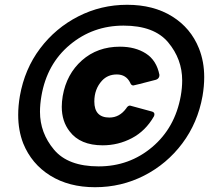

<svg xmlns="http://www.w3.org/2000/svg" viewBox="-20 -768 899 802"><path d="M377 14Q268 14 190 -34.5Q112 -83 77 -169Q56 -223 56 -288Q56 -326 63 -367Q83 -480 147.5 -565.5Q212 -651 307 -699.5Q402 -748 511 -748Q621 -748 699 -699.5Q777 -651 811 -566Q833 -511 833 -446Q833 -408 826 -367Q806 -255 741.5 -169Q677 -83 582 -34.5Q487 14 377 14ZM392 -73Q520 -73 615.5 -153.5Q711 -234 735 -367Q741 -401 741 -432Q741 -521 682.5 -591Q624 -661 496 -661Q368 -661 272 -581Q176 -501 153 -367Q147 -332 147 -301Q147 -213 205.5 -143Q264 -73 392 -73ZM409 -161Q315 -161 271 -219Q238 -261 238 -322Q238 -343 242 -367Q258 -459 322.5 -516Q387 -573 481 -573Q545 -573 589.5 -544.5Q634 -516 646 -455Q646 -440 632 -435Q540 -411 537 -411Q528 -411 524 -422Q507 -457 468 -457Q430 -457 406 -431Q374 -396 374 -344Q374 -277 437 -277Q479 -277 507 -315Q514 -327 523 -327L615 -302Q625 -299 625 -291Q625 -286 623 -282Q588 -221 531 -191Q474 -161 409 -161Z"/></svg>

Font: YamahaIndonesia935. App XBold
Style: Italic
Weight: 800
Italic angle: -10°
Designer: Dalton Maag Ltd
Foundry: Dalton Maag Ltd
Version: Version 1.002; January 01, 2024; Regular/Italic